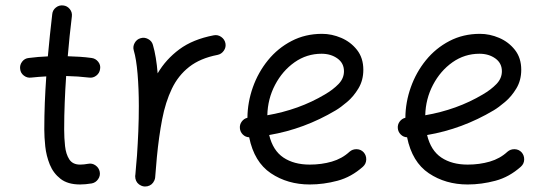

<svg xmlns="http://www.w3.org/2000/svg" viewBox="-20 -650 2014 707"><path d="M348.6 -396Q346.7 -380.9 334.7 -371.6Q322.8 -362.3 308.1 -364.3Q268.1 -369.1 223.6 -370.1Q220.2 -321.3 218.3 -272.2Q216.3 -223.1 216.3 -173.3Q216.3 -142.1 219.5 -112.3Q222.7 -82.5 235.1 -63.2Q247.6 -43.9 274.9 -43.9Q288.6 -43.9 304.7 -46.9Q319.3 -49.8 331.8 -41Q344.2 -32.2 347.2 -17.6Q350.1 -2.9 341.3 9.8Q332.5 22.5 317.9 25.4Q306.2 27.3 295.4 28.3Q284.7 29.3 274.9 29.3Q229.5 29.3 202.9 8.5Q176.3 -12.2 163.3 -44.2Q150.4 -76.2 146.7 -110.8Q143.1 -145.5 143.1 -173.3Q143.1 -222.7 145 -271.5Q147 -320.3 150.4 -368.7Q122.1 -367.2 94.7 -364.3Q80.1 -362.3 67.9 -371.6Q55.7 -380.9 54.2 -396Q52.2 -410.6 61.5 -422.9Q70.8 -435.1 85.9 -436.5Q119.6 -440.9 156.2 -442.4Q159.7 -481.4 163.8 -520.5Q168 -559.6 172.4 -598.1Q173.8 -612.8 185.8 -622.3Q197.8 -631.8 212.9 -629.9Q227.5 -628.4 237.1 -616.5Q246.6 -604.5 244.6 -589.4Q240.2 -552.7 236.3 -516.1Q232.4 -479.5 229.5 -442.9Q252 -442.4 273.9 -440.9Q295.9 -439.5 317.4 -436.5Q332 -434.6 341.6 -422.6Q351.1 -410.6 348.6 -396Z M510.7 36.6Q505.9 36.1 501.5 34.2Q501.5 34.2 501.5 34.2Q500.5 33.7 500 33.7Q482.4 25.9 478.5 7.3Q478.5 6.8 478.5 6.3Q478.5 6.3 478.5 5.4Q477.5 1 478 -3.9Q478 -5.9 478.5 -7.3Q480 -24.9 481.4 -42.2Q482.9 -59.6 484.4 -76.7Q487.3 -119.1 489.3 -166.3Q491.2 -213.4 491.2 -259.8Q491.2 -322.3 486.6 -377.7Q481.9 -433.1 472.7 -463.9Q468.3 -478 475.8 -491.7Q483.4 -505.4 497.6 -509.3Q511.7 -513.7 525.4 -506.3Q539.1 -499 543 -484.9Q549.3 -463.4 553.7 -436.8Q558.1 -410.2 560.5 -379.9Q590.8 -431.6 640.6 -468.5Q690.4 -505.4 767.1 -520Q781.7 -522.9 794.4 -514.2Q807.1 -505.4 810.1 -490.7Q813 -476.1 804.2 -463.4Q795.4 -450.7 780.8 -447.8Q717.3 -435.5 676.8 -403.8Q636.2 -372.1 612.8 -323.2Q589.4 -274.4 577.1 -210.7Q564.9 -147 557.6 -70.8Q554.7 -31.2 551.3 3.9Q550.8 8.8 548.8 13.2Q548.8 13.2 548.8 13.2Q548.3 14.2 548.3 14.6Q540.5 32.2 522 36.1Q521.5 36.1 521 36.1Q520.5 36.1 520 36.1Q515.6 37.1 510.7 36.6Z M1316.9 -36.6Q1273.9 2 1222.7 15.6Q1171.4 29.3 1120.6 29.3Q1039.1 29.3 977.5 -12Q916 -53.2 897.5 -144.5Q883.8 -145 874 -154.8Q864.3 -164.6 863.3 -178.2Q862.3 -191.9 870.4 -202.6Q878.4 -213.4 891.1 -216.3Q891.6 -273.4 911.1 -328.6Q930.7 -383.8 966.8 -428.2Q1002.9 -472.7 1053.5 -499Q1104 -525.4 1166 -525.4Q1201.7 -525.4 1236.6 -510.5Q1271.5 -495.6 1294.7 -466.1Q1317.9 -436.5 1317.9 -393.1Q1317.9 -354.5 1300 -324.7Q1282.2 -294.9 1258.3 -274.7Q1234.4 -254.4 1216.3 -243.7Q1100.6 -174.8 971.2 -152.8Q984.9 -95.7 1023.7 -69.8Q1062.5 -43.9 1120.6 -43.9Q1164.1 -43.9 1201.9 -54.9Q1239.7 -65.9 1267.1 -91.3Q1278.3 -101.1 1293.7 -100.6Q1309.1 -100.1 1319.3 -88.9Q1329.1 -77.6 1328.6 -62.3Q1328.1 -46.9 1316.9 -36.6ZM1164.1 -452.1Q1109.4 -452.1 1064.7 -420.7Q1020 -389.2 992.9 -337.6Q965.8 -286.1 964.4 -225.6Q1021.5 -235.4 1075.2 -254.6Q1128.9 -273.9 1176.3 -302.2Q1206.5 -319.8 1226.6 -340.6Q1246.6 -361.3 1246.6 -387.7Q1246.6 -417.5 1222.4 -434.8Q1198.2 -452.1 1164.1 -452.1Z M1898.4 -36.6Q1855.5 2 1804.2 15.6Q1752.9 29.3 1702.1 29.3Q1620.6 29.3 1559.1 -12Q1497.6 -53.2 1479 -144.5Q1465.3 -145 1455.6 -154.8Q1445.8 -164.6 1444.8 -178.2Q1443.8 -191.9 1451.9 -202.6Q1460 -213.4 1472.7 -216.3Q1473.1 -273.4 1492.7 -328.6Q1512.2 -383.8 1548.3 -428.2Q1584.5 -472.7 1635 -499Q1685.5 -525.4 1747.6 -525.4Q1783.2 -525.4 1818.1 -510.5Q1853 -495.6 1876.2 -466.1Q1899.4 -436.5 1899.4 -393.1Q1899.4 -354.5 1881.6 -324.7Q1863.8 -294.9 1839.8 -274.7Q1815.9 -254.4 1797.9 -243.7Q1682.1 -174.8 1552.7 -152.8Q1566.4 -95.7 1605.2 -69.8Q1644 -43.9 1702.1 -43.9Q1745.6 -43.9 1783.4 -54.9Q1821.3 -65.9 1848.6 -91.3Q1859.9 -101.1 1875.2 -100.6Q1890.6 -100.1 1900.9 -88.9Q1910.6 -77.6 1910.2 -62.3Q1909.7 -46.9 1898.4 -36.6ZM1745.6 -452.1Q1690.9 -452.1 1646.2 -420.7Q1601.6 -389.2 1574.5 -337.6Q1547.4 -286.1 1545.9 -225.6Q1603 -235.4 1656.7 -254.6Q1710.4 -273.9 1757.8 -302.2Q1788.1 -319.8 1808.1 -340.6Q1828.1 -361.3 1828.1 -387.7Q1828.1 -417.5 1804 -434.8Q1779.8 -452.1 1745.6 -452.1Z"/></svg>

Font: Mikhak-DS1-FD Regular
Style: Regular
Weight: 400
Designer: Amin Abedi
Version: Version 3.2